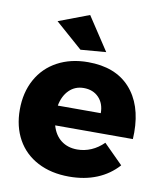

<svg xmlns="http://www.w3.org/2000/svg" viewBox="-86 -840 775 915"><g transform="rotate(10 301.5 -382.0)"><path d="M580 -255Q580 -234 579 -223H203Q216 -177 248 -152.5Q280 -128 326 -128Q361 -128 393.5 -142Q426 -156 453 -183L546 -90Q504 -43 444.5 -18.5Q385 6 310 6Q223 6 158 -28Q93 -62 58.5 -124Q24 -186 24 -268Q24 -351 59 -414.5Q94 -478 158 -512.5Q222 -547 306 -547Q438 -547 509 -469Q580 -391 580 -255ZM407 -318Q407 -365 379.5 -393.5Q352 -422 307 -422Q265 -422 236.5 -394Q208 -366 199 -318ZM276 -770 382 -609 259 -599 128 -714Z"/></g></svg>

Font: Montserrat V1
Style: Bold
Weight: 700
Designer: Julieta Ulanovsky
Foundry: Julieta Ulanovsky
Version: Version 6.001